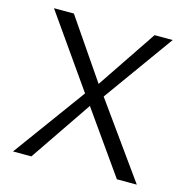

<svg xmlns="http://www.w3.org/2000/svg" viewBox="-99 -753 829 848"><g transform="rotate(15 315.5 -329.0)"><path d="M275 -330 45 -658H136L322 -386L505 -658H588L358 -338L600 0H509L310 -282L118 0H34Z"/></g></svg>

Font: LXGW Bright TC
Style: Regular
Weight: 400
Designer: Christian Thalmann (Catharsis Fonts)
Foundry: LXGW / Christian Thalmann (Catharsis Fonts) / Fontworks Inc.
Version: Version 5.501